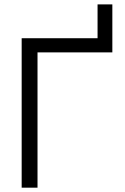

<svg xmlns="http://www.w3.org/2000/svg" viewBox="-20 -867 578 887"><path d="M80.1 -690.4H430.7V-846.7H499V-625H153.3V0H80.1Z"/></svg>

Font: Dinish
Style: Regular
Weight: 400
Designer: Bert Driehuis
Foundry: Playbeing
Version: Version 3.006; git-39231f3c-release